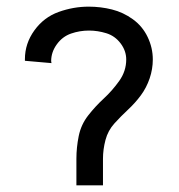

<svg xmlns="http://www.w3.org/2000/svg" viewBox="-20 -558 540 578"><path d="M210 0V-80Q210 -114 217 -148.5Q224 -183 245.5 -210.5Q267 -238 292.5 -261.5Q318 -285 339 -314.5Q360 -344 360 -379Q360 -405 343 -427.5Q326 -450 300 -458Q274 -466 248 -466Q220 -466 194 -457Q168 -448 151 -424.5Q134 -401 134 -374L135 -368L55 -375Q55 -377 55 -380Q55 -427 83.5 -466.5Q112 -506 156.5 -522Q201 -538 247 -538Q283 -538 317 -529.5Q351 -521 380 -500Q409 -479 424.5 -446.5Q440 -414 440 -379Q440 -350 430.5 -322Q421 -294 404 -271Q387 -248 365.5 -228Q344 -208 324.5 -186.5Q305 -165 297.5 -136.5Q290 -108 290 -80V0Z"/></svg>

Font: Iosevka SS08
Style: Regular
Weight: 400
Monospace: yes
Designer: Belleve Invis
Foundry: Belleve Invis
Version: 2.1.0; ttfautohint (v1.8.2)